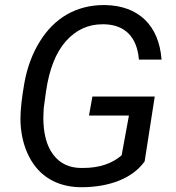

<svg xmlns="http://www.w3.org/2000/svg" viewBox="-20 -741 706 770"><path d="M600.6 -354H350.6L336.9 -277.8H497.1L467.8 -118.2C429.2 -84.5 377.4 -67.4 313 -67.4C310.1 -67.4 307.1 -67.4 304.2 -67.4C256.8 -67.9 219.7 -85.9 193.4 -121.1C167 -155.8 153.8 -205.6 153.8 -269.5L155.3 -306.6L164.6 -375C177.7 -463.9 204.1 -530.8 244.6 -576.2C284.7 -621.1 333.5 -643.6 390.6 -643.6C393.6 -643.6 396.5 -643.6 399.4 -643.6C481.9 -641.1 529.8 -591.8 537.1 -502H627.9C622.6 -570.8 600.1 -624 561 -662.1C521.5 -699.7 468.8 -719.2 402.8 -720.7C400.9 -720.7 398.4 -720.7 396.5 -720.7C287.1 -720.7 198.2 -669.9 139.2 -573.7C109.4 -525.4 89.4 -471.2 78.1 -410.2C67.4 -349.6 62 -301.3 62 -264.6C62 -257.8 62 -251.5 62.5 -245.1C65.4 -195.8 76.7 -151.4 96.7 -112.8C136.2 -34.7 207.5 7.8 300.8 9.8C302.7 9.8 304.7 9.8 306.6 9.8C362.8 9.8 413.1 1 457.5 -16.6C502 -34.7 536.1 -60.1 560.1 -93.8Z"/></svg>

Font: Roboto
Style: Italic
Weight: 400
Italic angle: -12°
Designer: Google
Version: Version 2.137; 2017